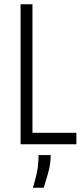

<svg xmlns="http://www.w3.org/2000/svg" viewBox="-20 -680 390 905"><path d="M77 0V-660H133V-54H340V0ZM135 205Q154 142 158 109Q162 76 162 51H219Q219 94 206.5 137Q194 180 186 205Z"/></svg>

Font: Bricolage Grotesque 12pt Condensed ExtraLight
Style: Regular
Weight: 200
Width: 3
Designer: Mathieu Triay
Foundry: Atelier Triay
Version: Version 1.001; ttfautohint (v1.8.4.7-5d5b);gftools[0.9.33.de